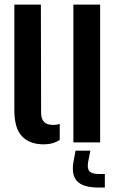

<svg xmlns="http://www.w3.org/2000/svg" viewBox="-20 -620 508 836"><path d="M42.5 -139.5V-600H158L159 -129.5Q159 -102 171.8 -89Q184.5 -76 213 -76Q228 -76 240 -80.5V-11Q211 8.5 170.5 8.5Q110 8.5 76.2 -26Q42.5 -60.5 42.5 -139.5ZM299.5 0V-600H416V0ZM436.5 196.5H408Q343.5 196.5 317 170.2Q290.5 144 299.5 86.5L309 36H373.5L363.5 86.5Q359 114 369.8 125.8Q380.5 137.5 408.5 137.5H436.5Z"/></svg>

Font: Big Shoulders Stencil Text
Style: Bold
Weight: 700
Designer: Patric King
Foundry: XO Type Co
Version: Version 1.000